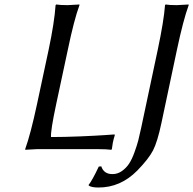

<svg xmlns="http://www.w3.org/2000/svg" viewBox="-20 -668 865 860"><path d="M231.4 -200.2Q206.1 -81.5 208.5 -54.2Q268.1 -54.2 339.1 -57.1Q410.2 -60.1 451.7 -63L493.2 -65.9L494.1 -62Q488.8 -45.9 485.4 -28.8Q485.4 -27.8 481 0L478.5 2.9Q455.1 0 418.9 0H146L93.3 2.9L92.8 0Q117.2 -67.9 145.5 -200.2L197.8 -444.8Q223.6 -566.9 229 -645L231.9 -647.9Q249.5 -645 283.2 -645L335.9 -647.9V-645Q311.5 -578.6 283.7 -444.8ZM612.3 -95.2 686.5 -444.8Q713.9 -574.2 719.2 -645L721.7 -647.9Q738.3 -645 772 -645Q772 -645 824.7 -647.9L825.2 -645Q800.8 -578.6 772.5 -444.8L703.1 -117.2Q685.1 -32.2 665.5 5.6Q646 43.5 594.7 96.2Q519.5 172.4 420.4 171.9Q389.6 171.9 377.4 163.1L377 160.2Q394 138.7 422.4 78.1L433.6 77.1Q445.3 112.3 484.4 111.8Q506.8 111.8 526.1 98.1Q545.4 84.5 558.1 65.2Q570.8 45.9 582 15.1Q593.3 -15.6 599.4 -39.3Q605.5 -63 612.3 -95.2Z"/></svg>

Font: Linux Biolinum O
Style: Italic
Weight: 400
Italic angle: -12°
Designer: Philipp H. Poll
Foundry: Philipp H. Poll
Version: Version 1.1.3